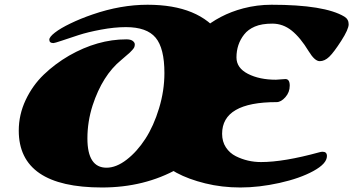

<svg xmlns="http://www.w3.org/2000/svg" viewBox="-20 -790 1525 829"><path d="M1212.4 -448.7Q1231 -448.7 1231 -420.2Q1231 -391.6 1212.2 -370.4Q1193.4 -349.1 1174.3 -349.1Q939 -349.1 939 -212.4Q939 -178.7 955.3 -153.8Q971.7 -128.9 998 -115.7Q1048.8 -90.3 1106.9 -90.3Q1205.1 -90.3 1357.9 -132.3Q1366.2 -134.8 1373 -134.8Q1391.6 -134.8 1391.6 -116.2Q1391.6 -83.5 1333 -51.5Q1274.4 -19.5 1186.3 0Q1098.1 19.5 1018.1 19.5Q938 19.5 866 1.7Q793.9 -16.1 742.4 -43.9Q690.9 -71.8 659.7 -106.4Q628.4 -141.1 628.4 -174.3Q628.4 -183.6 650.6 -207.8Q672.9 -231.9 689.5 -252Q706.1 -272 722.7 -301Q739.3 -330.1 752.9 -364.7Q783.7 -442.9 783.7 -551.3Q783.7 -601.6 850.6 -660.2Q926.8 -726.6 1030.3 -753.9Q1089.8 -769.5 1152.3 -769.5Q1381.3 -769.5 1466.8 -718.3Q1485.4 -707 1485.4 -685.3Q1485.4 -663.6 1453.4 -613.8Q1421.4 -564 1401.6 -544.9Q1381.8 -525.9 1360.4 -525.9Q1338.9 -525.9 1313 -568.4Q1276.9 -627.9 1239.3 -658Q1201.7 -688 1155.8 -688Q1109.9 -688 1080.3 -675.3Q1050.8 -662.6 1034.2 -641.1Q1001 -599.1 1001 -542Q1001 -496.6 1050.5 -471.2Q1100.1 -445.8 1171.4 -445.8ZM503.4 -530.8Q422.4 -464.8 379.9 -335Q357.4 -264.6 357.4 -192.4Q357.4 -65.9 439.9 -65.9Q481.9 -65.9 526.9 -100.6Q571.8 -135.3 607.7 -190.7Q643.6 -246.1 666.7 -322.3Q689.9 -398.4 689.9 -474.6Q689.9 -582 651.9 -627.4Q613.8 -672.9 523.9 -672.9Q474.1 -672.9 416.5 -662.1Q358.9 -651.4 319.1 -638.4Q279.3 -625.5 247.6 -614.7Q215.8 -604 210.9 -604Q192.9 -604 192.9 -618.7Q192.9 -630.4 217 -649.2Q241.2 -668 284.2 -688.7Q327.1 -709.5 379.4 -727.5Q501 -769.5 617.2 -769.5Q840.3 -769.5 932.6 -639.6Q986.8 -563 986.8 -450.2Q986.8 -364.7 957 -289.8Q927.2 -214.8 874 -158.7Q820.8 -102.5 749 -62Q604 19.5 420.4 19.5Q61 19.5 61 -226.1Q61 -294.9 90.8 -358.2Q120.6 -421.4 169.2 -468Q217.8 -514.6 278.3 -549.8Q401.4 -620.1 525.4 -620.1Q544.9 -620.1 553.5 -613Q562 -606 562 -598.6Q562 -591.3 559.8 -586.2Q557.6 -581.1 551.3 -574.2Q544.9 -567.4 540 -562.5Q527.8 -551.8 503.4 -530.8Z"/></svg>

Font: Sonsie One
Style: Regular
Weight: 400
Designer: Riccardo De Franceschi
Foundry: Sorkin Type Co
Version: Version 1.003